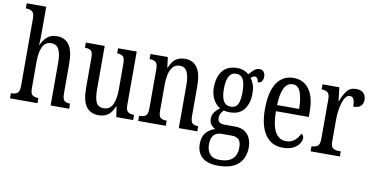

<svg xmlns="http://www.w3.org/2000/svg" viewBox="-89 -1017 2955 1512"><g transform="rotate(10 1389.0 -261.0)"><path d="M14 0V-41H21Q47 -41 65 -53.5Q83 -66 83 -113V-651Q83 -695 63.5 -707Q44 -719 21 -719H14V-760H170V-531Q170 -507 168.5 -483.5Q167 -460 167 -454H170Q184 -489 213.5 -517.5Q243 -546 295 -546Q359 -546 392.5 -499Q426 -452 426 -349V-113Q426 -66 442 -53.5Q458 -41 485 -41H487V0H339V-347Q339 -412 321 -448Q303 -484 259 -484Q212 -484 191 -440Q170 -396 170 -321V-108Q170 -63 188 -52Q206 -41 232 -41H234V0Z M724 10Q657 10 623.5 -36.5Q590 -83 590 -186V-428Q590 -472 573 -483.5Q556 -495 530 -495H526V-536H677V-188Q677 -120 693 -85.5Q709 -51 754 -51Q803 -51 824.5 -96.5Q846 -142 846 -215V-422Q846 -470 829.5 -482.5Q813 -495 787 -495H784V-536H933V-109Q933 -64 951.5 -52.5Q970 -41 995 -41H999V0H864L852 -82H848Q826 -29 795.5 -9.5Q765 10 724 10Z M1039 0V-41H1046Q1073 -41 1091 -53.5Q1109 -66 1109 -113V-427Q1109 -471 1091.5 -483Q1074 -495 1048 -495H1043V-536H1182L1192 -454H1196Q1216 -505 1246 -525.5Q1276 -546 1319 -546Q1382 -546 1416 -499Q1450 -452 1450 -349V-113Q1450 -66 1466 -53.5Q1482 -41 1508 -41H1512V0H1364V-347Q1364 -411 1347 -448Q1330 -485 1288 -485Q1253 -485 1232.5 -461.5Q1212 -438 1203.5 -400.5Q1195 -363 1195 -321V-108Q1195 -63 1212 -52Q1229 -41 1255 -41H1260V0Z M1718 238Q1633 238 1590.5 199.5Q1548 161 1548 93Q1548 34 1578.5 1Q1609 -32 1648 -42Q1630 -51 1614.5 -68.5Q1599 -86 1599 -118Q1599 -148 1616 -170.5Q1633 -193 1657 -210Q1622 -229 1601 -270.5Q1580 -312 1580 -361Q1580 -447 1619 -496.5Q1658 -546 1737 -546Q1767 -546 1790 -536.5Q1813 -527 1830 -512Q1838 -520 1849 -533.5Q1860 -547 1875.5 -557.5Q1891 -568 1910 -568Q1933 -568 1944.5 -552.5Q1956 -537 1956 -516Q1956 -495 1946 -479Q1936 -463 1913 -463Q1913 -480 1904.5 -492Q1896 -504 1885 -504Q1875 -504 1867.5 -499.5Q1860 -495 1852 -488Q1867 -468 1877.5 -440Q1888 -412 1888 -366Q1888 -290 1851 -241Q1814 -192 1737 -192Q1727 -192 1712 -193.5Q1697 -195 1689 -198Q1679 -188 1669 -172.5Q1659 -157 1659 -134Q1659 -109 1673.5 -99Q1688 -89 1713 -89H1796Q1845 -89 1875 -69.5Q1905 -50 1919 -17.5Q1933 15 1933 54Q1933 139 1880.5 188.5Q1828 238 1718 238ZM1735 -237Q1776 -237 1792.5 -268Q1809 -299 1809 -365Q1809 -434 1792 -467Q1775 -500 1734 -500Q1660 -500 1660 -364Q1660 -237 1735 -237ZM1720 191Q1774 191 1804.5 174.5Q1835 158 1847.5 130Q1860 102 1860 68Q1860 22 1840.5 4Q1821 -14 1784 -14H1702Q1682 -14 1663 -5.5Q1644 3 1632 25Q1620 47 1620 86Q1620 131 1644 161Q1668 191 1720 191Z M2195 10Q2104 10 2055 -62Q2006 -134 2006 -264Q2006 -405 2053.5 -475.5Q2101 -546 2187 -546Q2267 -546 2312 -484.5Q2357 -423 2357 -304V-264H2094Q2095 -152 2125.5 -98.5Q2156 -45 2213 -45Q2254 -45 2281 -68.5Q2308 -92 2322 -124Q2330 -120 2336 -112.5Q2342 -105 2342 -91Q2342 -71 2326.5 -47Q2311 -23 2278.5 -6.5Q2246 10 2195 10ZM2271 -313Q2270 -395 2251.5 -445.5Q2233 -496 2189 -496Q2144 -496 2120.5 -448.5Q2097 -401 2095 -313Z M2418 0V-41H2421Q2447 -41 2465.5 -53.5Q2484 -66 2484 -113V-427Q2484 -471 2466 -483Q2448 -495 2422 -495H2419V-536H2553L2566 -428H2569Q2586 -476 2612 -511Q2638 -546 2687 -546Q2727 -546 2746.5 -525.5Q2766 -505 2766 -471Q2766 -441 2747 -423Q2728 -405 2687 -405Q2687 -446 2678 -464.5Q2669 -483 2646 -483Q2628 -483 2614 -464Q2600 -445 2590.5 -414.5Q2581 -384 2576.5 -347.5Q2572 -311 2572 -276V-108Q2572 -64 2590 -52.5Q2608 -41 2633 -41H2652V0Z"/></g></svg>

Font: Noto Serif Khmer ExtraCondensed
Style: Regular
Weight: 400
Width: 2
Designer: Danh Hong and the Monotype Design Team
Foundry: Monotype Imaging Inc.
Version: Version 2.004; ttfautohint (v1.8.4.7-5d5b)